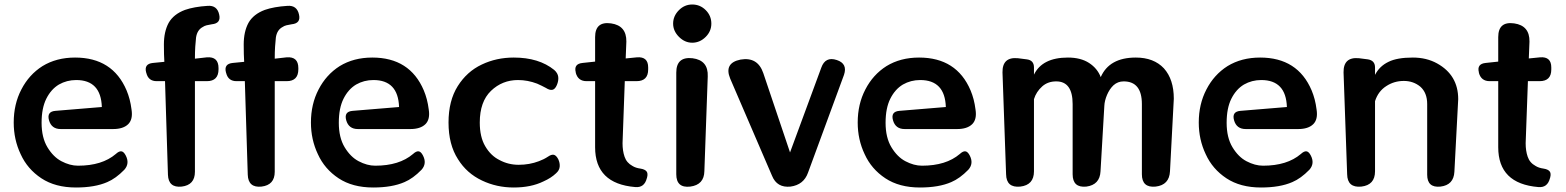

<svg xmlns="http://www.w3.org/2000/svg" viewBox="-20 -823 6966 854"><path d="M318 11Q226 11 164 -30Q102 -71 72 -137Q41 -202 41 -278Q41 -360 75 -425Q109 -491 169 -529Q231 -567 314 -567Q481 -567 543 -421Q551 -402 556.5 -381Q562 -360 565 -336Q572 -292 550 -270.5Q528 -249 483 -249H250Q209 -249 198 -288Q187 -327 227 -330L433 -347Q429 -467 319 -467Q277 -467 242 -447Q207 -426 186 -384Q165 -342 165 -277Q165 -211 191 -168Q217 -125 253 -106Q291 -86 327 -86Q434 -86 495 -138Q509 -151 519.5 -150Q530 -149 539 -132Q558 -96 533 -68Q495 -29 457 -13Q402 11 318 11Z M714 -462H677Q640 -462 631 -498L630 -501Q620 -539 660 -543L711 -548Q710 -564 709.5 -583Q709 -602 709 -625Q709 -682 730 -721Q752 -760 803 -779Q823 -786 848 -790.5Q873 -795 904 -797Q946 -800 955 -758Q964 -719 922 -715Q909 -713 899 -710.5Q889 -708 882 -703Q857 -690 852 -656Q850 -639 848.5 -615.5Q847 -592 847 -562L900 -568Q952 -572 952 -520V-515Q952 -462 900 -462H847V-59Q847 0 788 7Q729 13 727 -46Z M1069 -462H1032Q995 -462 986 -498L985 -501Q975 -539 1015 -543L1066 -548Q1065 -564 1064.5 -583Q1064 -602 1064 -625Q1064 -682 1085 -721Q1107 -760 1158 -779Q1178 -786 1203 -790.5Q1228 -795 1259 -797Q1301 -800 1310 -758Q1319 -719 1277 -715Q1264 -713 1254 -710.5Q1244 -708 1237 -703Q1212 -690 1207 -656Q1205 -639 1203.5 -615.5Q1202 -592 1202 -562L1255 -568Q1307 -572 1307 -520V-515Q1307 -462 1255 -462H1202V-59Q1202 0 1143 7Q1084 13 1082 -46Z M1640 11Q1548 11 1486 -30Q1424 -71 1394 -137Q1363 -202 1363 -278Q1363 -360 1397 -425Q1431 -491 1491 -529Q1553 -567 1636 -567Q1803 -567 1865 -421Q1873 -402 1878.5 -381Q1884 -360 1887 -336Q1894 -292 1872 -270.5Q1850 -249 1805 -249H1572Q1531 -249 1520 -288Q1509 -327 1549 -330L1755 -347Q1751 -467 1641 -467Q1599 -467 1564 -447Q1529 -426 1508 -384Q1487 -342 1487 -277Q1487 -211 1513 -168Q1539 -125 1575 -106Q1613 -86 1649 -86Q1756 -86 1817 -138Q1831 -151 1841.5 -150Q1852 -149 1861 -132Q1880 -96 1855 -68Q1817 -29 1779 -13Q1724 11 1640 11Z M2265 11Q2189 11 2124 -20Q2056 -52 2017 -115Q1975 -180 1975 -278Q1975 -375 2016 -440Q2057 -505 2123 -536Q2188 -567 2265 -567Q2377 -567 2445 -512Q2461 -498 2463 -481Q2465 -464 2457 -445Q2449 -426 2437 -423.5Q2425 -421 2408 -432Q2399 -437 2389.5 -441.5Q2380 -446 2369 -451Q2327 -467 2284 -467Q2214 -467 2164 -419Q2114 -371 2114 -278Q2114 -214 2138 -173Q2163 -130 2202 -111Q2241 -90 2287 -90Q2335 -90 2377 -106Q2399 -114 2417 -126Q2433 -137 2443.5 -134.5Q2454 -132 2463 -115Q2471 -98 2469.5 -81.5Q2468 -65 2453 -52Q2431 -31 2397 -16Q2342 11 2265 11Z M2805 9Q2627 -6 2627 -168V-462H2589Q2551 -462 2541 -499V-501Q2531 -539 2571 -543L2627 -549V-658Q2627 -729 2698 -719Q2767 -709 2766 -638L2763 -563L2813 -568Q2863 -572 2863 -523V-514Q2863 -462 2811 -462H2759L2749 -186Q2749 -152 2758 -126Q2767 -99 2793 -85Q2807 -76 2829 -73Q2848 -70 2855.5 -61Q2863 -52 2858 -33L2857 -30Q2846 13 2805 9Z M2988 -500Q2988 -572 3060 -564Q3131 -555 3128 -483L3113 -62Q3112 -1 3050 7Q2988 14 2988 -48ZM3059 -633Q3026 -633 3000 -659Q2974 -685 2974 -718Q2974 -752 3000 -778Q3025 -803 3059 -803Q3094 -803 3119 -778Q3144 -753 3144 -718Q3144 -684 3119 -659Q3093 -633 3059 -633Z M3228 -473Q3199 -543 3274 -558Q3350 -571 3375 -498L3494 -145L3633 -522Q3651 -573 3702 -556Q3751 -540 3734 -490L3574 -55Q3555 -1 3496 7Q3436 13 3414 -41Z M4072 11Q3980 11 3918 -30Q3856 -71 3826 -137Q3795 -202 3795 -278Q3795 -360 3829 -425Q3863 -491 3923 -529Q3985 -567 4068 -567Q4235 -567 4297 -421Q4305 -402 4310.5 -381Q4316 -360 4319 -336Q4326 -292 4304 -270.5Q4282 -249 4237 -249H4004Q3963 -249 3952 -288Q3941 -327 3981 -330L4187 -347Q4183 -467 4073 -467Q4031 -467 3996 -447Q3961 -426 3940 -384Q3919 -342 3919 -277Q3919 -211 3945 -168Q3971 -125 4007 -106Q4045 -86 4081 -86Q4188 -86 4249 -138Q4263 -151 4273.5 -150Q4284 -149 4293 -132Q4312 -96 4287 -68Q4249 -29 4211 -13Q4156 11 4072 11Z M5059 -360Q5059 -461 4978 -461Q4952 -461 4933 -444Q4915 -427 4904 -401Q4893 -375 4892 -352L4875 -61Q4872 -1 4812 7Q4751 13 4751 -48V-360Q4751 -461 4678 -461Q4641 -461 4616 -439Q4589 -415 4579 -382V-61Q4579 0 4518 7Q4456 13 4455 -48L4439 -501Q4438 -571 4508 -564L4547 -559Q4579 -555 4579 -523V-491Q4616 -567 4730 -567Q4787 -567 4824 -543Q4861 -519 4876 -480Q4914 -567 5032 -567Q5112 -567 5157 -519Q5201 -470 5201 -384L5184 -61Q5181 0 5120 7Q5059 13 5059 -48Z M5589 11Q5497 11 5435 -30Q5373 -71 5343 -137Q5312 -202 5312 -278Q5312 -360 5346 -425Q5380 -491 5440 -529Q5502 -567 5585 -567Q5752 -567 5814 -421Q5822 -402 5827.5 -381Q5833 -360 5836 -336Q5843 -292 5821 -270.5Q5799 -249 5754 -249H5521Q5480 -249 5469 -288Q5458 -327 5498 -330L5704 -347Q5700 -467 5590 -467Q5548 -467 5513 -447Q5478 -426 5457 -384Q5436 -342 5436 -277Q5436 -211 5462 -168Q5488 -125 5524 -106Q5562 -86 5598 -86Q5705 -86 5766 -138Q5780 -151 5790.5 -150Q5801 -149 5810 -132Q5829 -96 5804 -68Q5766 -29 5728 -13Q5673 11 5589 11Z M6328 -360Q6328 -410 6298 -437Q6267 -463 6224 -463Q6181 -463 6146 -440Q6110 -417 6096 -373V-61Q6096 0 6035 7Q5973 13 5972 -48L5956 -501Q5955 -571 6025 -564L6064 -559Q6096 -554 6096 -523V-490Q6116 -529 6156 -548Q6194 -567 6264 -567Q6325 -567 6372 -541Q6466 -489 6466 -382L6449 -59Q6446 0 6387 7Q6328 13 6328 -46Z M6822 9Q6644 -6 6644 -168V-462H6606Q6568 -462 6558 -499V-501Q6548 -539 6588 -543L6644 -549V-658Q6644 -729 6715 -719Q6784 -709 6783 -638L6780 -563L6830 -568Q6880 -572 6880 -523V-514Q6880 -462 6828 -462H6776L6766 -186Q6766 -152 6775 -126Q6784 -99 6810 -85Q6824 -76 6846 -73Q6865 -70 6872.5 -61Q6880 -52 6875 -33L6874 -30Q6863 13 6822 9Z"/></svg>

Font: MaokenZhuyuanTi
Style: Regular
Weight: 400
Designer: Fontworks Inc & LongZhuTi team: ZERO子、时光羊、荆南、频凡、刘鹏、Little White Dog、帆影Magmeta、奈白不弍、白日月球、ChaoTawei、雨三（排名不分先后）
Version: Version 1.000; 20230222